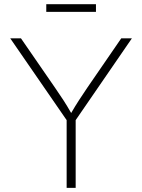

<svg xmlns="http://www.w3.org/2000/svg" viewBox="-20 -914 692 934"><path d="M304.2 0V-329.6L29.8 -727.5H82L248 -486.8Q269 -456.5 288.1 -427.2Q307.1 -397.9 326.2 -364.3Q345.7 -397.9 364.7 -427.2Q383.8 -456.5 404.3 -486.8L569.8 -727.5H621.6L348.1 -329.6V0ZM446.8 -893.6V-856.4H205.1V-893.6Z"/></svg>

Font: Inter Extra Light
Style: Regular
Weight: 200
Designer: Rasmus Andersson
Foundry: rsms
Version: Version 4.000;git-3c8e0fc